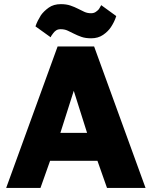

<svg xmlns="http://www.w3.org/2000/svg" viewBox="-20 -930 751 950"><path d="M509.5 0H700.2L445.7 -700H265L10.5 0H180.2L227.8 -134.3H462.2ZM345 -480.7 410.8 -272.7H278.8ZM431.2 -740.5Q465.5 -740.5 490.2 -757.5Q514.8 -774.5 528.7 -795.5Q536.6 -807.5 543.4 -821Q550.2 -834.5 555.2 -850.5L480.8 -904.5Q478.3 -900.5 475.6 -895.3Q472.8 -890.2 469.2 -884.5Q462.2 -876.5 452.9 -870.5Q443.7 -864.5 430.3 -864.5Q412.3 -864.5 397.2 -871.5Q382.1 -878.5 365.5 -887Q349 -895.5 328.6 -902.5Q308.3 -909.5 281.2 -909.5Q245.1 -909.5 220.8 -892Q196.5 -874.5 182.4 -854.5Q174.3 -841.5 167.4 -828Q160.5 -814.5 155.5 -799.5L230.8 -745.5Q232.3 -750.7 235.7 -755.2Q239 -759.8 243.2 -765.5Q248.8 -773.5 257.6 -779.5Q266.3 -785.5 280.3 -785.5Q299.5 -785.5 314.6 -778.5Q329.8 -771.5 346.4 -763Q363.1 -754.5 383 -747.5Q402.9 -740.5 431.2 -740.5Z"/></svg>

Font: Golos Text VF
Style: Regular
Weight: 400
Designer: A.Korolkova, Vitaly Kuzmin
Foundry: ParaType Ltd
Version: Version 2.005